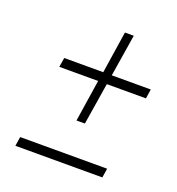

<svg xmlns="http://www.w3.org/2000/svg" viewBox="-93 -429 571 619"><g transform="rotate(20 192.0 -120.0)"><path d="M25.9 111.8 30.8 80.1H329.1L324.2 111.8ZM71.8 -175.8 77.1 -208H210.9L232.9 -352.1H263.2L240.2 -208H374L369.1 -175.8H234.9L211.9 -32.2H183.1L205.1 -175.8Z"/></g></svg>

Font: Gawaa
Style: Italic
Weight: 400
Designer: T. Christopher White
Version: Version 1.0